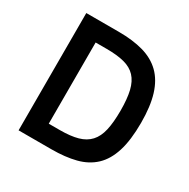

<svg xmlns="http://www.w3.org/2000/svg" viewBox="-154 -817 943 958"><g transform="rotate(30 318.0 -338.0)"><path d="M585.9 -337.9Q585.9 -238.3 565.4 -172.9Q544.9 -107.4 504.2 -69.1Q463.4 -30.8 403.3 -15.4Q343.3 0 264.2 0H75.2V-675.8H262.2Q343.3 -675.8 404.1 -658.7Q464.8 -641.6 505.4 -602.1Q545.9 -562.5 565.9 -497.8Q585.9 -433.1 585.9 -337.9ZM466.8 -338.9Q466.8 -407.2 456.1 -452.1Q445.3 -497.1 420.4 -523.7Q395.5 -550.3 354.5 -561Q313.5 -571.8 252.9 -571.8H189V-104H252.9Q314.5 -104 355.5 -115.5Q396.5 -127 421.4 -154.1Q446.3 -181.2 456.5 -226.3Q466.8 -271.5 466.8 -338.9Z"/></g></svg>

Font: Clear Sans Medium
Style: Regular
Weight: 500
Foundry: Intel Corporation
Version: Version 1.00